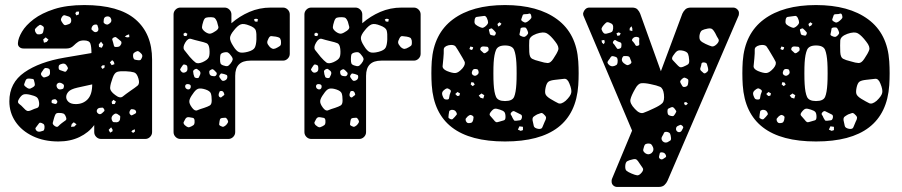

<svg xmlns="http://www.w3.org/2000/svg" viewBox="-20 -550 3571 760"><path d="M211 10Q154 10 110 -11Q66 -32 41.5 -68Q17 -104 17 -149Q17 -222 76.5 -263.5Q136 -305 236 -322L342 -340Q342 -366 337.5 -378Q333 -390 312 -390Q298 -390 289.5 -384.5Q281 -379 271 -369Q260 -358 243 -358H73Q63 -358 56.5 -364Q50 -370 51 -380Q52 -399 67 -424.5Q82 -450 113.5 -474Q145 -498 194.5 -514Q244 -530 314 -530Q450 -530 516 -473.5Q582 -417 582 -314V-27Q582 -16 574 -8Q566 0 555 0H380Q369 0 361 -8Q353 -16 353 -27V-55Q331 -25 294.5 -7.5Q258 10 211 10ZM293 -504H283L278 -498L282 -489L292 -493ZM251 -485Q242 -488 236.5 -489.5Q231 -491 226 -484Q220 -475 221.5 -470Q223 -465 229 -457Q234 -450 238.5 -450.5Q243 -451 251 -454Q262 -457 262 -469Q262 -482 251 -485ZM419 -477Q415 -486 404 -485Q393 -484 391 -474Q390 -467 390 -463Q390 -459 396 -455Q403 -452 406.5 -453Q410 -454 416 -459Q424 -466 419 -477ZM359 -453Q347 -453 343 -441Q341 -435 343 -432.5Q345 -430 350 -426Q357 -420 365 -425Q371 -429 369 -439Q367 -445 366 -449Q365 -453 359 -453ZM146 -449Q140 -453 136.5 -451Q133 -449 127 -444Q122 -439 119.5 -436Q117 -433 119 -426Q122 -419 125.5 -416Q129 -413 137 -414Q145 -415 148 -418Q151 -421 152 -429Q154 -437 153.5 -441Q153 -445 146 -449ZM491 -414 482 -411 474 -405 483 -402 492 -403ZM449 -395Q443 -400 439.5 -402.5Q436 -405 429 -401Q423 -397 424.5 -392.5Q426 -388 428 -381Q430 -374 431 -369Q432 -364 439 -364Q448 -364 452 -366Q456 -368 460 -376Q462 -384 458.5 -387Q455 -390 449 -395ZM172 -393 161 -402 151 -394 154 -381 165 -384ZM389 -373 380 -385 371 -374 372 -364 383 -361ZM538 -339Q532 -345 528 -347Q524 -349 517 -345Q509 -341 507.5 -336.5Q506 -332 507 -324Q509 -316 512.5 -314.5Q516 -313 524 -312Q531 -311 534.5 -312Q538 -313 541 -320Q547 -331 538 -339ZM431 -305 424 -312 415 -303 422 -292 433 -296ZM242 -293Q235 -301 224 -297Q217 -295 214.5 -292.5Q212 -290 212 -283Q212 -276 215 -274Q218 -272 225 -270Q232 -267 236.5 -266Q241 -265 245 -272Q250 -278 248.5 -282Q247 -286 242 -293ZM394 -292 385 -291 380 -285 386 -277 394 -283ZM168 -280Q160 -282 156.5 -279.5Q153 -277 149 -270Q144 -264 142.5 -259.5Q141 -255 146 -249Q151 -243 155 -243.5Q159 -244 167 -247Q178 -251 178 -261Q178 -269 177 -273.5Q176 -278 168 -280ZM528 -239Q522 -260 510.5 -263.5Q499 -267 477 -268Q455 -269 444 -265.5Q433 -262 426 -242Q417 -218 416 -203.5Q415 -189 436 -174Q455 -159 466 -168Q477 -177 497 -191Q515 -203 524.5 -211Q534 -219 528 -239ZM97 -239Q90 -239 87 -238Q84 -237 81 -231Q78 -223 76 -217.5Q74 -212 81 -207Q89 -200 94.5 -199Q100 -198 109 -204Q118 -209 118 -214.5Q118 -220 115 -230Q114 -237 109.5 -237.5Q105 -238 97 -239ZM223 -221Q213 -225 207 -219Q201 -213 206 -203Q211 -195 219 -196Q226 -197 229 -198.5Q232 -200 233 -207Q234 -213 231.5 -215.5Q229 -218 223 -221ZM280 -138Q309 -138 327 -157Q345 -176 345 -216L286 -203Q260 -197 251 -187Q242 -177 242 -166Q242 -155 251.5 -146.5Q261 -138 280 -138ZM99 -175Q82 -179 73 -176Q64 -173 55 -158Q47 -145 55.5 -139Q64 -133 74 -122Q81 -114 86.5 -111.5Q92 -109 102 -113Q117 -120 126.5 -122.5Q136 -125 135 -142Q133 -160 125 -165.5Q117 -171 99 -175ZM205 -152Q200 -159 195 -157Q189 -156 186.5 -154.5Q184 -153 184 -147Q184 -142 187.5 -141.5Q191 -141 196 -139Q202 -137 205 -142Q209 -147 205 -152ZM439 -148 429 -155 422 -147 424 -138H434ZM392 -118Q389 -124 385 -124Q381 -124 374 -123Q365 -121 363 -112Q362 -104 371 -99Q377 -96 384 -102Q389 -107 392 -109.5Q395 -112 392 -118ZM519 -107Q518 -115 509 -117Q504 -118 501 -118Q498 -118 495 -113Q489 -103 496 -96Q500 -92 503 -94Q506 -96 511 -98Q515 -100 517 -101.5Q519 -103 519 -107ZM241 -87Q237 -98 231 -100.5Q225 -103 213 -103Q203 -103 200 -98Q197 -93 194 -83Q191 -71 189 -64.5Q187 -58 197 -51Q206 -45 211 -50.5Q216 -56 225 -63Q234 -70 239.5 -73.5Q245 -77 241 -87ZM450 -95Q444 -100 439.5 -100.5Q435 -101 429 -96Q418 -87 423 -74Q426 -67 430 -66.5Q434 -66 442 -66Q452 -67 455 -77Q456 -84 456 -88Q456 -92 450 -95ZM283 -58 272 -66 264 -59 261 -48 274 -49ZM145 -63Q137 -66 134.5 -62Q132 -58 127 -52Q123 -47 121 -44Q119 -41 122 -36Q127 -27 139 -29Q147 -31 151 -32.5Q155 -34 156 -42Q157 -51 155 -55.5Q153 -60 145 -63ZM426 -36 420 -46 410 -36 416 -25 425 -30ZM514 -38 505 -35 500 -29 507 -24 514 -29Z M694 0Q683 0 675 -8Q667 -16 667 -27V-493Q667 -504 675 -512Q683 -520 694 -520H869Q880 -520 888 -512Q896 -504 896 -493V-458Q928 -486 967.5 -503Q1007 -520 1052 -520H1100Q1111 -520 1119 -512Q1127 -504 1127 -493V-337Q1127 -326 1119 -318Q1111 -310 1100 -310H971Q911 -310 911 -250V-27Q911 -16 903 -8Q895 0 884 0ZM839 -464Q835 -474 830.5 -478Q826 -482 815 -482Q802 -482 795.5 -480Q789 -478 785 -466Q780 -451 779.5 -442.5Q779 -434 792 -424Q805 -415 813.5 -417Q822 -419 835 -428Q846 -436 844.5 -443.5Q843 -451 839 -464ZM1001 -474 993 -476 985 -473 989 -465 999 -464ZM967 -449Q945 -458 933 -453.5Q921 -449 906 -430Q891 -412 890.5 -400Q890 -388 903 -368Q915 -348 926.5 -343.5Q938 -339 961 -345Q983 -351 988.5 -361.5Q994 -372 995 -394Q996 -418 992.5 -429.5Q989 -441 967 -449ZM713 -421 706 -416 708 -408 718 -407 722 -416ZM1092 -389Q1090 -398 1086 -400.5Q1082 -403 1072 -405Q1061 -406 1054.5 -407Q1048 -408 1043 -398Q1037 -387 1038 -380.5Q1039 -374 1048 -364Q1057 -356 1063.5 -356.5Q1070 -357 1080 -363Q1090 -368 1091.5 -373Q1093 -378 1092 -389ZM809 -356Q807 -375 797.5 -379Q788 -383 770 -387Q749 -392 736.5 -396Q724 -400 713 -381Q702 -362 709.5 -352Q717 -342 731 -325Q745 -309 754 -302.5Q763 -296 782 -304Q802 -313 806.5 -323.5Q811 -334 809 -356ZM895 -329Q888 -339 882.5 -342Q877 -345 865 -342Q854 -339 852.5 -332.5Q851 -326 851 -315Q851 -304 853 -299Q855 -294 864 -291Q875 -287 880.5 -288.5Q886 -290 893 -299Q900 -308 901 -314Q902 -320 895 -329ZM713 -294Q706 -296 704 -292.5Q702 -289 698 -284Q695 -279 693.5 -276.5Q692 -274 696 -269Q702 -260 711 -263Q722 -266 722 -277Q722 -284 721 -288Q720 -292 713 -294ZM769 -270Q764 -274 760.5 -276.5Q757 -279 750 -275Q744 -271 744.5 -267Q745 -263 746 -256Q748 -249 749.5 -245.5Q751 -242 758 -241Q765 -240 767 -243.5Q769 -247 772 -254Q776 -264 769 -270ZM830 -270Q826 -274 823 -275.5Q820 -277 815 -274Q809 -271 808.5 -268Q808 -265 809 -259Q811 -250 821 -249Q827 -248 830.5 -248.5Q834 -249 837 -254Q839 -260 837 -262.5Q835 -265 830 -270ZM880 -246Q880 -252 876.5 -253.5Q873 -255 867 -257Q861 -258 857.5 -259Q854 -260 851 -255Q847 -250 848 -246.5Q849 -243 853 -238Q857 -232 860 -230.5Q863 -229 869 -231Q880 -235 880 -246ZM735 -210Q734 -216 725 -217Q717 -218 714 -213Q711 -206 716 -200Q723 -194 730 -197Q736 -201 735 -210ZM793 -196Q774 -202 764 -198.5Q754 -195 743 -178Q731 -162 729.5 -151Q728 -140 740 -124Q751 -109 761 -113.5Q771 -118 788 -123Q803 -128 810.5 -132.5Q818 -137 818 -152Q818 -171 814.5 -180.5Q811 -190 793 -196ZM867 -180Q864 -190 856 -190Q850 -190 849 -187Q848 -184 846 -179Q844 -170 849 -166Q853 -163 855.5 -164.5Q858 -166 861 -169Q865 -172 867 -173.5Q869 -175 867 -180ZM750 -75Q748 -83 743 -83.5Q738 -84 729 -86Q718 -88 713 -78Q709 -71 707 -66.5Q705 -62 711 -55Q719 -48 724 -46.5Q729 -45 738 -50Q747 -54 749 -59Q751 -64 750 -75ZM880 -77Q876 -84 871.5 -84Q867 -84 859 -83Q853 -82 851.5 -79Q850 -76 849 -70Q848 -63 847.5 -58.5Q847 -54 854 -51Q861 -47 865 -48.5Q869 -50 875 -55Q881 -62 882.5 -66Q884 -70 880 -77Z M1212 0Q1201 0 1193 -8Q1185 -16 1185 -27V-493Q1185 -504 1193 -512Q1201 -520 1212 -520H1387Q1398 -520 1406 -512Q1414 -504 1414 -493V-458Q1446 -486 1485.5 -503Q1525 -520 1570 -520H1618Q1629 -520 1637 -512Q1645 -504 1645 -493V-337Q1645 -326 1637 -318Q1629 -310 1618 -310H1489Q1429 -310 1429 -250V-27Q1429 -16 1421 -8Q1413 0 1402 0ZM1357 -464Q1353 -474 1348.5 -478Q1344 -482 1333 -482Q1320 -482 1313.5 -480Q1307 -478 1303 -466Q1298 -451 1297.5 -442.5Q1297 -434 1310 -424Q1323 -415 1331.5 -417Q1340 -419 1353 -428Q1364 -436 1362.5 -443.5Q1361 -451 1357 -464ZM1519 -474 1511 -476 1503 -473 1507 -465 1517 -464ZM1485 -449Q1463 -458 1451 -453.5Q1439 -449 1424 -430Q1409 -412 1408.5 -400Q1408 -388 1421 -368Q1433 -348 1444.5 -343.5Q1456 -339 1479 -345Q1501 -351 1506.5 -361.5Q1512 -372 1513 -394Q1514 -418 1510.5 -429.5Q1507 -441 1485 -449ZM1231 -421 1224 -416 1226 -408 1236 -407 1240 -416ZM1610 -389Q1608 -398 1604 -400.5Q1600 -403 1590 -405Q1579 -406 1572.5 -407Q1566 -408 1561 -398Q1555 -387 1556 -380.5Q1557 -374 1566 -364Q1575 -356 1581.5 -356.5Q1588 -357 1598 -363Q1608 -368 1609.5 -373Q1611 -378 1610 -389ZM1327 -356Q1325 -375 1315.5 -379Q1306 -383 1288 -387Q1267 -392 1254.5 -396Q1242 -400 1231 -381Q1220 -362 1227.5 -352Q1235 -342 1249 -325Q1263 -309 1272 -302.5Q1281 -296 1300 -304Q1320 -313 1324.5 -323.5Q1329 -334 1327 -356ZM1413 -329Q1406 -339 1400.5 -342Q1395 -345 1383 -342Q1372 -339 1370.5 -332.5Q1369 -326 1369 -315Q1369 -304 1371 -299Q1373 -294 1382 -291Q1393 -287 1398.5 -288.5Q1404 -290 1411 -299Q1418 -308 1419 -314Q1420 -320 1413 -329ZM1231 -294Q1224 -296 1222 -292.5Q1220 -289 1216 -284Q1213 -279 1211.5 -276.5Q1210 -274 1214 -269Q1220 -260 1229 -263Q1240 -266 1240 -277Q1240 -284 1239 -288Q1238 -292 1231 -294ZM1287 -270Q1282 -274 1278.5 -276.5Q1275 -279 1268 -275Q1262 -271 1262.5 -267Q1263 -263 1264 -256Q1266 -249 1267.5 -245.5Q1269 -242 1276 -241Q1283 -240 1285 -243.5Q1287 -247 1290 -254Q1294 -264 1287 -270ZM1348 -270Q1344 -274 1341 -275.5Q1338 -277 1333 -274Q1327 -271 1326.5 -268Q1326 -265 1327 -259Q1329 -250 1339 -249Q1345 -248 1348.5 -248.5Q1352 -249 1355 -254Q1357 -260 1355 -262.5Q1353 -265 1348 -270ZM1398 -246Q1398 -252 1394.5 -253.5Q1391 -255 1385 -257Q1379 -258 1375.5 -259Q1372 -260 1369 -255Q1365 -250 1366 -246.5Q1367 -243 1371 -238Q1375 -232 1378 -230.5Q1381 -229 1387 -231Q1398 -235 1398 -246ZM1253 -210Q1252 -216 1243 -217Q1235 -218 1232 -213Q1229 -206 1234 -200Q1241 -194 1248 -197Q1254 -201 1253 -210ZM1311 -196Q1292 -202 1282 -198.5Q1272 -195 1261 -178Q1249 -162 1247.5 -151Q1246 -140 1258 -124Q1269 -109 1279 -113.5Q1289 -118 1306 -123Q1321 -128 1328.5 -132.5Q1336 -137 1336 -152Q1336 -171 1332.5 -180.5Q1329 -190 1311 -196ZM1385 -180Q1382 -190 1374 -190Q1368 -190 1367 -187Q1366 -184 1364 -179Q1362 -170 1367 -166Q1371 -163 1373.5 -164.5Q1376 -166 1379 -169Q1383 -172 1385 -173.5Q1387 -175 1385 -180ZM1268 -75Q1266 -83 1261 -83.5Q1256 -84 1247 -86Q1236 -88 1231 -78Q1227 -71 1225 -66.5Q1223 -62 1229 -55Q1237 -48 1242 -46.5Q1247 -45 1256 -50Q1265 -54 1267 -59Q1269 -64 1268 -75ZM1398 -77Q1394 -84 1389.5 -84Q1385 -84 1377 -83Q1371 -82 1369.5 -79Q1368 -76 1367 -70Q1366 -63 1365.5 -58.5Q1365 -54 1372 -51Q1379 -47 1383 -48.5Q1387 -50 1393 -55Q1399 -62 1400.5 -66Q1402 -70 1398 -77Z M1979 10Q1704 10 1689 -213Q1686 -260 1689 -307Q1697 -417 1773 -473.5Q1849 -530 1979 -530Q2109 -530 2185.5 -473.5Q2262 -417 2269 -307Q2272 -260 2269 -213Q2254 10 1979 10ZM2082 -491Q2079 -498 2074 -496Q2069 -494 2061 -494Q2055 -494 2052 -493Q2049 -492 2048 -487Q2045 -479 2043.5 -474Q2042 -469 2049 -465Q2056 -460 2061 -461Q2066 -462 2073 -468Q2080 -474 2082.5 -478Q2085 -482 2082 -491ZM1907 -479Q1902 -488 1896.5 -487Q1891 -486 1881 -485Q1872 -484 1866.5 -483Q1861 -482 1859 -473Q1857 -462 1859.5 -457Q1862 -452 1871 -447Q1882 -441 1888 -440Q1894 -439 1903 -447Q1912 -455 1912 -461.5Q1912 -468 1907 -479ZM1965 -456 1957 -462 1949 -455 1952 -445 1960 -449ZM2066 -433Q2063 -440 2059 -441Q2055 -442 2047 -441Q2041 -440 2040.5 -436.5Q2040 -433 2039 -427Q2038 -420 2036.5 -415.5Q2035 -411 2041 -408Q2049 -404 2054 -404Q2059 -404 2065 -410Q2071 -416 2070.5 -420.5Q2070 -425 2066 -433ZM1936 -429Q1931 -434 1928 -436.5Q1925 -439 1920 -436Q1914 -434 1915.5 -430Q1917 -426 1918 -420Q1919 -412 1925 -411Q1931 -410 1934.5 -409Q1938 -408 1941 -413Q1944 -419 1942 -422Q1940 -425 1936 -429ZM2178 -385Q2160 -409 2145.5 -417.5Q2131 -426 2103 -416Q2076 -406 2075 -389.5Q2074 -373 2075 -344Q2076 -323 2086 -317.5Q2096 -312 2117 -307Q2136 -301 2147.5 -300.5Q2159 -300 2170 -317Q2185 -339 2189.5 -352Q2194 -365 2178 -385ZM1802 -336Q1791 -355 1784 -365Q1777 -375 1756 -371Q1736 -366 1736.5 -353Q1737 -340 1735 -319Q1733 -300 1732 -288.5Q1731 -277 1749 -269Q1771 -260 1783 -261Q1795 -262 1811 -280Q1824 -296 1818.5 -307Q1813 -318 1802 -336ZM1979 -150Q2008 -150 2015 -166.5Q2022 -183 2024 -218Q2025 -233 2025 -260Q2025 -287 2024 -302Q2022 -335 2015 -352.5Q2008 -370 1979 -370Q1951 -370 1943.5 -352.5Q1936 -335 1934 -302Q1933 -287 1933 -260Q1933 -233 1934 -218Q1936 -183 1943.5 -166.5Q1951 -150 1979 -150ZM1914 -358Q1912 -365 1907.5 -365Q1903 -365 1896 -366Q1885 -367 1882 -360Q1880 -355 1881.5 -352.5Q1883 -350 1888 -346Q1892 -342 1894.5 -340Q1897 -338 1903 -341Q1909 -345 1912 -348Q1915 -351 1914 -358ZM1853 -363 1842 -366 1838 -356 1846 -352 1851 -355ZM1860 -277Q1852 -277 1849 -268Q1845 -258 1852 -253Q1860 -247 1868 -253Q1877 -259 1874 -268Q1873 -274 1869.5 -275.5Q1866 -277 1860 -277ZM2234 -219Q2226 -240 2212.5 -238Q2199 -236 2177 -234Q2159 -232 2151.5 -227Q2144 -222 2140 -205Q2136 -187 2139 -178Q2142 -169 2158 -159Q2178 -147 2189.5 -141.5Q2201 -136 2219 -151Q2238 -169 2241 -182Q2244 -195 2234 -219ZM1855 -223 1846 -225 1843 -216 1851 -209 1859 -215ZM1760 -196Q1753 -201 1748.5 -200Q1744 -199 1737 -193Q1727 -185 1731 -173Q1734 -164 1737 -160Q1740 -156 1749 -156Q1757 -156 1757.5 -161.5Q1758 -167 1760 -175Q1763 -183 1764.5 -187.5Q1766 -192 1760 -196ZM1801 -180 1791 -186 1782 -178 1790 -170 1798 -171ZM1897 -173 1886 -180 1875 -172 1882 -163 1893 -160ZM1981 -87Q1981 -101 1976.5 -106.5Q1972 -112 1959 -116Q1945 -121 1938 -119.5Q1931 -118 1922 -106Q1915 -97 1920.5 -91.5Q1926 -86 1934 -76Q1939 -69 1943 -67Q1947 -65 1955 -68Q1967 -72 1974 -73.5Q1981 -75 1981 -87ZM1786 -106Q1780 -117 1766 -115Q1759 -113 1758 -109Q1757 -105 1756 -97Q1755 -90 1755 -86Q1755 -82 1762 -79Q1769 -76 1772 -79Q1775 -82 1780 -87Q1785 -93 1787.5 -96Q1790 -99 1786 -106ZM2029 -103Q2021 -107 2016 -109.5Q2011 -112 2005 -106Q1999 -100 2002.5 -95.5Q2006 -91 2009 -83Q2012 -77 2014.5 -74Q2017 -71 2023 -72Q2033 -73 2038.5 -74Q2044 -75 2046 -85Q2047 -94 2042 -96.5Q2037 -99 2029 -103ZM2134 -96Q2127 -104 2121.5 -102.5Q2116 -101 2106 -97Q2097 -92 2092 -88Q2087 -84 2088 -74Q2091 -59 2093 -51Q2095 -43 2110 -40Q2124 -38 2127 -46.5Q2130 -55 2136 -68Q2141 -77 2141.5 -83Q2142 -89 2134 -96ZM1849 -93Q1843 -96 1839.5 -94.5Q1836 -93 1831 -89Q1826 -84 1824 -81Q1822 -78 1824 -71Q1827 -65 1830.5 -63.5Q1834 -62 1841 -63Q1847 -64 1849 -66.5Q1851 -69 1853 -75Q1854 -82 1854.5 -85.5Q1855 -89 1849 -93ZM2050 -48 2036 -50 2030 -37 2041 -32 2050 -35Z M2423 190Q2414 190 2407.5 184Q2401 178 2401 169Q2401 167 2401 164.5Q2401 162 2402 159L2482 -33L2289 -489Q2288 -492 2288 -496Q2290 -506 2296.5 -513Q2303 -520 2313 -520H2482Q2497 -520 2504 -512Q2511 -504 2514 -496L2596 -268L2681 -496Q2685 -505 2692.5 -512.5Q2700 -520 2715 -520H2882Q2891 -520 2898 -513.5Q2905 -507 2905 -499Q2905 -493 2904 -489L2622 166Q2618 175 2610 182.5Q2602 190 2587 190ZM2393 -460Q2384 -464 2379.5 -460.5Q2375 -457 2369 -450Q2363 -443 2361.5 -438Q2360 -433 2365 -425Q2370 -417 2375 -416.5Q2380 -416 2389 -419Q2398 -421 2402 -424Q2406 -427 2407 -437Q2408 -447 2405 -452Q2402 -457 2393 -460ZM2480 -446 2473 -439 2472 -430 2483 -427V-437ZM2811 -419Q2805 -430 2799.5 -434.5Q2794 -439 2782 -437Q2766 -434 2759 -430Q2752 -426 2749 -411Q2747 -396 2752.5 -389.5Q2758 -383 2773 -376Q2788 -369 2797 -366.5Q2806 -364 2818 -376Q2829 -388 2823.5 -396Q2818 -404 2811 -419ZM2437 -418 2429 -422 2420 -418 2424 -408 2433 -410ZM2505 -403Q2492 -407 2484 -397Q2480 -391 2483 -388Q2486 -385 2490 -380Q2494 -374 2496 -370.5Q2498 -367 2505 -369Q2511 -371 2510.5 -375Q2510 -379 2510 -386Q2510 -393 2510.5 -397Q2511 -401 2505 -403ZM2372 -392 2361 -390 2363 -381 2370 -375 2374 -383ZM2430 -384Q2422 -387 2417.5 -390.5Q2413 -394 2408 -387Q2404 -381 2408 -377.5Q2412 -374 2416 -367Q2420 -361 2422.5 -358Q2425 -355 2431 -357Q2438 -359 2439 -363Q2440 -367 2440 -374Q2440 -379 2437.5 -381Q2435 -383 2430 -384ZM2685 -349Q2668 -353 2660.5 -348Q2653 -343 2644 -329Q2637 -318 2643 -312Q2649 -306 2658 -296Q2665 -288 2670 -285Q2675 -282 2685 -286Q2697 -291 2703 -295Q2709 -299 2708 -312Q2707 -328 2703.5 -336.5Q2700 -345 2685 -349ZM2474 -319Q2472 -328 2461 -328Q2454 -328 2450 -328Q2446 -328 2443 -321Q2438 -309 2449 -300Q2457 -294 2461.5 -292.5Q2466 -291 2474 -296Q2481 -301 2479 -306Q2477 -311 2474 -319ZM2410 -327Q2403 -329 2400 -326.5Q2397 -324 2393 -317Q2388 -311 2385.5 -306.5Q2383 -302 2388 -296Q2398 -284 2412 -289Q2421 -292 2423 -296.5Q2425 -301 2425 -310Q2425 -318 2422 -321.5Q2419 -325 2410 -327ZM2766 -303Q2757 -303 2756.5 -297Q2756 -291 2753 -283Q2749 -274 2757 -268Q2762 -263 2765.5 -260.5Q2769 -258 2775 -262Q2782 -267 2783 -271Q2784 -275 2782 -283Q2780 -292 2778 -297Q2776 -302 2766 -303ZM2697 -240Q2690 -244 2686 -242Q2682 -240 2677 -235Q2672 -230 2672.5 -226Q2673 -222 2677 -216Q2680 -210 2682.5 -207.5Q2685 -205 2692 -206Q2699 -208 2701 -211Q2703 -214 2704 -221Q2705 -229 2704.5 -233Q2704 -237 2697 -240ZM2555 -217Q2532 -222 2518.5 -220.5Q2505 -219 2494 -198Q2479 -172 2475.5 -156.5Q2472 -141 2493 -119Q2512 -98 2527.5 -103.5Q2543 -109 2568 -121Q2592 -132 2601.5 -141.5Q2611 -151 2608 -177Q2605 -201 2592.5 -206.5Q2580 -212 2555 -217ZM2696 -146 2689 -145 2688 -138 2695 -133 2703 -140ZM2651 -119Q2647 -124 2644 -125.5Q2641 -127 2636 -125Q2629 -122 2625.5 -120Q2622 -118 2622 -110Q2622 -101 2624.5 -97Q2627 -93 2636 -91Q2644 -89 2647 -92Q2650 -95 2654 -102Q2658 -108 2656.5 -111Q2655 -114 2651 -119ZM2681 -52Q2676 -57 2672 -55.5Q2668 -54 2662 -51Q2655 -47 2656 -37Q2658 -29 2666 -27Q2675 -26 2679 -34Q2682 -40 2684 -43.5Q2686 -47 2681 -52ZM2620 -28Q2610 -29 2608 -23.5Q2606 -18 2601 -10Q2595 0 2603 9Q2611 17 2622 13Q2629 9 2633 6.5Q2637 4 2636 -5Q2635 -15 2632.5 -20.5Q2630 -26 2620 -28ZM2565 33Q2561 24 2557.5 21Q2554 18 2545 18Q2536 19 2533 22.5Q2530 26 2528 35Q2525 43 2526.5 47.5Q2528 52 2535 57Q2547 65 2559 56Q2570 46 2565 33ZM2616 65Q2612 53 2599 53Q2592 53 2591.5 57.5Q2591 62 2589 68Q2587 75 2593 79Q2599 83 2605 79Q2610 75 2614 73Q2618 71 2616 65ZM2511 96Q2505 86 2500 82Q2495 78 2484 81Q2470 84 2463 88Q2456 92 2455 106Q2454 121 2460 126Q2466 131 2480 137Q2494 143 2502 144Q2510 145 2520 133Q2529 122 2524 115Q2519 108 2511 96Z M3210 10Q2935 10 2920 -213Q2917 -260 2920 -307Q2928 -417 3004 -473.5Q3080 -530 3210 -530Q3340 -530 3416.5 -473.5Q3493 -417 3500 -307Q3503 -260 3500 -213Q3485 10 3210 10ZM3313 -491Q3310 -498 3305 -496Q3300 -494 3292 -494Q3286 -494 3283 -493Q3280 -492 3279 -487Q3276 -479 3274.5 -474Q3273 -469 3280 -465Q3287 -460 3292 -461Q3297 -462 3304 -468Q3311 -474 3313.5 -478Q3316 -482 3313 -491ZM3138 -479Q3133 -488 3127.5 -487Q3122 -486 3112 -485Q3103 -484 3097.5 -483Q3092 -482 3090 -473Q3088 -462 3090.5 -457Q3093 -452 3102 -447Q3113 -441 3119 -440Q3125 -439 3134 -447Q3143 -455 3143 -461.5Q3143 -468 3138 -479ZM3196 -456 3188 -462 3180 -455 3183 -445 3191 -449ZM3297 -433Q3294 -440 3290 -441Q3286 -442 3278 -441Q3272 -440 3271.5 -436.5Q3271 -433 3270 -427Q3269 -420 3267.5 -415.5Q3266 -411 3272 -408Q3280 -404 3285 -404Q3290 -404 3296 -410Q3302 -416 3301.5 -420.5Q3301 -425 3297 -433ZM3167 -429Q3162 -434 3159 -436.5Q3156 -439 3151 -436Q3145 -434 3146.5 -430Q3148 -426 3149 -420Q3150 -412 3156 -411Q3162 -410 3165.5 -409Q3169 -408 3172 -413Q3175 -419 3173 -422Q3171 -425 3167 -429ZM3409 -385Q3391 -409 3376.5 -417.5Q3362 -426 3334 -416Q3307 -406 3306 -389.5Q3305 -373 3306 -344Q3307 -323 3317 -317.5Q3327 -312 3348 -307Q3367 -301 3378.5 -300.5Q3390 -300 3401 -317Q3416 -339 3420.5 -352Q3425 -365 3409 -385ZM3033 -336Q3022 -355 3015 -365Q3008 -375 2987 -371Q2967 -366 2967.5 -353Q2968 -340 2966 -319Q2964 -300 2963 -288.5Q2962 -277 2980 -269Q3002 -260 3014 -261Q3026 -262 3042 -280Q3055 -296 3049.5 -307Q3044 -318 3033 -336ZM3210 -150Q3239 -150 3246 -166.5Q3253 -183 3255 -218Q3256 -233 3256 -260Q3256 -287 3255 -302Q3253 -335 3246 -352.5Q3239 -370 3210 -370Q3182 -370 3174.5 -352.5Q3167 -335 3165 -302Q3164 -287 3164 -260Q3164 -233 3165 -218Q3167 -183 3174.5 -166.5Q3182 -150 3210 -150ZM3145 -358Q3143 -365 3138.5 -365Q3134 -365 3127 -366Q3116 -367 3113 -360Q3111 -355 3112.5 -352.5Q3114 -350 3119 -346Q3123 -342 3125.5 -340Q3128 -338 3134 -341Q3140 -345 3143 -348Q3146 -351 3145 -358ZM3084 -363 3073 -366 3069 -356 3077 -352 3082 -355ZM3091 -277Q3083 -277 3080 -268Q3076 -258 3083 -253Q3091 -247 3099 -253Q3108 -259 3105 -268Q3104 -274 3100.5 -275.5Q3097 -277 3091 -277ZM3465 -219Q3457 -240 3443.5 -238Q3430 -236 3408 -234Q3390 -232 3382.5 -227Q3375 -222 3371 -205Q3367 -187 3370 -178Q3373 -169 3389 -159Q3409 -147 3420.5 -141.5Q3432 -136 3450 -151Q3469 -169 3472 -182Q3475 -195 3465 -219ZM3086 -223 3077 -225 3074 -216 3082 -209 3090 -215ZM2991 -196Q2984 -201 2979.5 -200Q2975 -199 2968 -193Q2958 -185 2962 -173Q2965 -164 2968 -160Q2971 -156 2980 -156Q2988 -156 2988.5 -161.5Q2989 -167 2991 -175Q2994 -183 2995.5 -187.5Q2997 -192 2991 -196ZM3032 -180 3022 -186 3013 -178 3021 -170 3029 -171ZM3128 -173 3117 -180 3106 -172 3113 -163 3124 -160ZM3212 -87Q3212 -101 3207.5 -106.5Q3203 -112 3190 -116Q3176 -121 3169 -119.5Q3162 -118 3153 -106Q3146 -97 3151.5 -91.5Q3157 -86 3165 -76Q3170 -69 3174 -67Q3178 -65 3186 -68Q3198 -72 3205 -73.5Q3212 -75 3212 -87ZM3017 -106Q3011 -117 2997 -115Q2990 -113 2989 -109Q2988 -105 2987 -97Q2986 -90 2986 -86Q2986 -82 2993 -79Q3000 -76 3003 -79Q3006 -82 3011 -87Q3016 -93 3018.5 -96Q3021 -99 3017 -106ZM3260 -103Q3252 -107 3247 -109.5Q3242 -112 3236 -106Q3230 -100 3233.5 -95.5Q3237 -91 3240 -83Q3243 -77 3245.5 -74Q3248 -71 3254 -72Q3264 -73 3269.5 -74Q3275 -75 3277 -85Q3278 -94 3273 -96.5Q3268 -99 3260 -103ZM3365 -96Q3358 -104 3352.5 -102.5Q3347 -101 3337 -97Q3328 -92 3323 -88Q3318 -84 3319 -74Q3322 -59 3324 -51Q3326 -43 3341 -40Q3355 -38 3358 -46.5Q3361 -55 3367 -68Q3372 -77 3372.5 -83Q3373 -89 3365 -96ZM3080 -93Q3074 -96 3070.5 -94.5Q3067 -93 3062 -89Q3057 -84 3055 -81Q3053 -78 3055 -71Q3058 -65 3061.5 -63.5Q3065 -62 3072 -63Q3078 -64 3080 -66.5Q3082 -69 3084 -75Q3085 -82 3085.5 -85.5Q3086 -89 3080 -93ZM3281 -48 3267 -50 3261 -37 3272 -32 3281 -35Z"/></svg>

Font: Rubik Moonrocks
Style: Regular
Weight: 400
Designer: Hubert and Fischer, NaN
Foundry: Hubert and Fischer, NaN
Version: Version 2.200